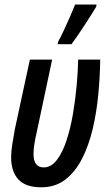

<svg xmlns="http://www.w3.org/2000/svg" viewBox="-20 -796 470 825"><path d="M157.2 8.8Q89.8 8.8 58.8 -25.1Q27.8 -59.1 27.8 -120.6Q27.8 -143.6 32.5 -174.1Q37.1 -204.6 43.5 -239.3L108.4 -540H204.1L137.2 -225.1Q131.3 -200.2 127.7 -176.5Q124 -152.8 124 -134.3Q124 -76.7 167.5 -76.7Q200.2 -76.7 224.6 -108.9Q249 -141.1 266.1 -193.4Q283.2 -245.6 293.7 -307.9Q304.2 -370.1 309.6 -430.9Q314.9 -491.7 315.9 -540H410.6Q409.7 -466.8 402.3 -389.6Q395 -312.5 378.2 -241.5Q361.3 -170.4 332.5 -114Q303.7 -57.6 260.7 -24.4Q217.8 8.8 157.2 8.8ZM227.5 -606 230.5 -618.2Q240.2 -635.7 254.6 -666.3Q269 -696.8 282.5 -727.8Q295.9 -758.8 302.7 -776.4H395L393.1 -766.6Q385.3 -753.4 371.6 -731.7Q357.9 -710 342 -685.8Q326.2 -661.6 311.5 -640.1Q296.9 -618.7 287.1 -606Z"/></svg>

Font: Open Sans Condensed SemiBold
Style: Italic
Weight: 600
Width: 3
Italic angle: -12°
Designer: Monotype Design Team
Foundry: Monotype Imaging Inc.
Version: Version 3.000; ttfautohint (v1.8.4)